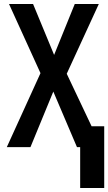

<svg xmlns="http://www.w3.org/2000/svg" viewBox="-20 -734 540 958"><path d="M14 0H132L246 -277L364 0H380V204H500V-104H437L313 -366L473 -714H353L250 -460L145 -714H25L182 -369Z"/></svg>

Font: Noto Sans Mono ExtraCondensed SemiBold
Style: Regular
Weight: 600
Width: 2
Designer: Monotype Design Team
Foundry: Monotype Imaging Inc.
Version: Version 2.014